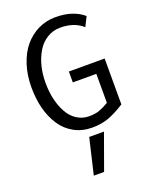

<svg xmlns="http://www.w3.org/2000/svg" viewBox="-187 -837 973 1240"><g transform="rotate(-20 300.0 -216.5)"><path d="M395 62 306.6 307.1H235.8L293.5 62ZM512.2 -612.8Q454.1 -665.5 358.4 -665.5Q308.1 -665.5 267.1 -640.1Q226.1 -614.7 200.7 -572.3Q147.9 -483.9 147.9 -362.5Q147.9 -241.2 195.3 -154.8Q218.3 -112.3 256.3 -87.9Q294.4 -63.5 338.6 -63.5Q382.8 -63.5 412.1 -74.5Q441.4 -85.4 476.1 -106V-305.2H314.5V-379.9H560.5V-64.5Q503.4 -27.8 452.1 -7.8Q400.9 12.2 333.3 12.2Q265.6 12.2 210.7 -17.8Q155.8 -47.9 121.6 -100.1Q52.2 -206.1 52.2 -366.2Q52.2 -449.2 75 -519.5Q97.7 -589.8 137.7 -637.9Q177.7 -686 232.9 -712.9Q288.1 -739.7 351.6 -739.7Q472.7 -739.7 544.9 -677.7Z"/></g></svg>

Font: Oxygen Mono
Style: Regular
Weight: 400
Designer: Vernon Adams
Foundry: Vernon Adams
Version: Version 0.201; ttfautohint (v0.8) -r 50 -G 200 -x